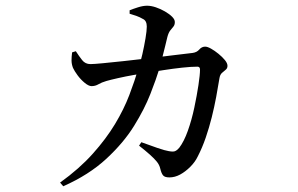

<svg xmlns="http://www.w3.org/2000/svg" viewBox="-20 -591 1040 671"><path d="M190 47Q257 -1 304 -53.5Q351 -106 382 -157.5Q413 -209 432 -259Q451 -309 464 -353Q471 -373 477.5 -401.5Q484 -430 488.5 -457Q493 -484 493 -498Q493 -519 479 -525Q469 -531 456.5 -535.5Q444 -540 433 -543V-555Q445 -560 462.5 -565.5Q480 -571 494 -571Q508 -571 524.5 -565.5Q541 -560 556.5 -551Q572 -542 581.5 -532.5Q591 -523 591 -514Q591 -504 586 -498Q581 -492 575 -484.5Q569 -477 565 -462Q562 -450 557.5 -431Q553 -412 547.5 -391Q542 -370 537 -351Q526 -315 505.5 -262.5Q485 -210 448.5 -151Q412 -92 351.5 -36Q291 20 201 60ZM572 29Q556 29 550 22Q544 15 540 -2Q537 -15 528 -26Q519 -37 504.5 -50Q490 -63 466 -82L474 -94Q504 -83 530 -74Q556 -65 569 -63Q584 -60 591 -62.5Q598 -65 606 -74Q623 -96 636.5 -134Q650 -172 659 -214.5Q668 -257 673.5 -293.5Q679 -330 679 -348Q679 -358 670 -358Q648 -358 616 -354.5Q584 -351 552 -346Q520 -341 495 -337Q476 -334 447.5 -329Q419 -324 392.5 -318Q366 -312 352 -308Q335 -303 324 -296.5Q313 -290 300 -290Q290 -290 276 -301.5Q262 -313 251 -328Q240 -343 235 -354Q230 -367 230 -380Q230 -393 232 -408L245 -412Q256 -395 267 -381Q278 -367 296 -367Q308 -367 339 -370Q370 -373 412.5 -377.5Q455 -382 500.5 -387.5Q546 -393 586 -398Q626 -403 653 -406Q668 -408 676.5 -418Q685 -428 697 -428Q705 -428 717.5 -421Q730 -414 743.5 -403Q757 -392 766 -381Q775 -370 775 -361Q775 -352 768.5 -347Q762 -342 755.5 -336Q749 -330 747 -318Q742 -287 735.5 -252Q729 -217 720 -181Q711 -145 699 -110Q687 -75 671 -44Q662 -25 645 -8Q628 9 609.5 19Q591 29 572 29Z"/></svg>

Font: Noto Serif JP ExtraLight Medium
Style: Regular
Weight: 500
Version: Version 2.003-H1;hotconv 1.1.1;makeotfexe 2.6.0